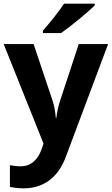

<svg xmlns="http://www.w3.org/2000/svg" viewBox="-20 -786 609 1046"><path d="M496 -756V-766H329C300 -721 246 -656 214 -619V-606H313C364 -641 458 -719 496 -756ZM0 -546 217 -4 208 23C190 76 155 120 93 120C70 120 48 117 34 114V232C52 236 76 240 110 240C214 240 296 183 338 70L569 -546H409L308 -239C298 -209 291 -179 287 -144H284C281 -179 276 -209 266 -239L163 -546Z"/></svg>

Font: Noto Sans Lisu
Style: Bold
Weight: 700
Designer: Monotype Design Team. David Williams.
Foundry: Monotype Imaging Inc.
Version: Version 2.102